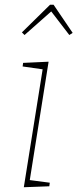

<svg xmlns="http://www.w3.org/2000/svg" viewBox="-20 -784 325 806"><path d="M205 -764 285 -646 271 -637 195 -736 83 -637 72 -648 190 -764ZM77 -520 184 -525 105 -28 189 -17 187 -2 80 2 159 -493 75 -505Z"/></svg>

Font: Bitter Pro Thin
Style: Italic
Weight: 250
Italic angle: -9°
Designer: Sol Matas, and Bitter project Authors
Foundry: Sol Matas
Version: Version 1.010